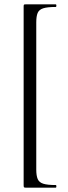

<svg xmlns="http://www.w3.org/2000/svg" viewBox="-20 -745 314 882"><path d="M88.6 106V-715Q88.6 -722 90.1 -723.5Q91.6 -725 97.6 -725Q121.6 -725 147.9 -725Q174.2 -725 197.6 -725Q221 -725 236 -725Q239 -725 239 -719Q239 -713 236 -713Q198 -713 178.9 -707Q159.8 -701 153.2 -686Q146.6 -671 146.6 -642V34Q146.6 62 153.2 77.5Q159.8 93 178.9 99Q198 105 236 105Q239 105 239 111Q239 117 236 117Q221 117 197.6 117Q174.2 117 147.9 117Q121.6 117 97.6 117Q91.6 117 90.1 115Q88.6 113 88.6 106Z"/></svg>

Font: Cormorant Garamond Light
Style: Regular
Weight: 300
Designer: Christian Thalmann (Catharsis Fonts)
Foundry: Catharsis Fonts
Version: Version 4.001